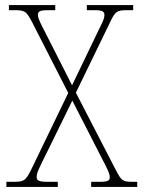

<svg xmlns="http://www.w3.org/2000/svg" viewBox="-20 -734 565 754"><path d="M5 0H207V-20H165C127 -20 124 -28 124 -40C124 -55 133 -73 168 -143L264 -339L376 -120C401 -72 411 -53 411 -39C411 -27 408 -20 373 -20H338V0H519V-20H502C461 -20 457 -24 434 -68L278 -370L413 -648C433 -691 440 -694 482 -694H503V-714H321V-694H353C387 -694 390 -686 390 -674C390 -658 377 -636 363 -607L263 -399L157 -608C141 -639 129 -661 129 -675C129 -687 132 -694 168 -694H197V-714H15V-694H36C79 -694 83 -690 106 -647L248 -369L102 -67C80 -23 74 -20 30 -20H5Z"/></svg>

Font: Noto Serif Tamil SemiCondensed Thin
Style: Regular
Weight: 100
Width: 4
Designer: Indian Type Foundry, Tom Grace, and the Monotype Design Team
Foundry: Monotype Imaging Inc.
Version: Version 2.004